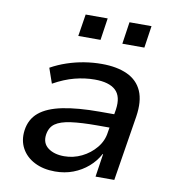

<svg xmlns="http://www.w3.org/2000/svg" viewBox="-81 -786 794 867"><g transform="rotate(10 316.0 -352.0)"><path d="M228 9Q174 9 134 -11.5Q94 -32 74.5 -68Q55 -104 61 -150Q68 -202 105 -233Q142 -264 211 -278Q280 -292 381 -292H463L453 -229H379Q308 -229 260.5 -222.5Q213 -216 189 -199Q165 -182 160 -147Q155 -108 183 -87Q211 -66 257 -66Q299 -66 337 -84.5Q375 -103 401.5 -135Q428 -167 433 -207L451 -314Q460 -375 430 -403Q400 -431 334 -431Q289 -431 242.5 -419Q196 -407 146 -379L122 -448Q156 -467 194.5 -480Q233 -493 273 -499.5Q313 -506 353 -506Q423 -506 470.5 -484Q518 -462 538 -416.5Q558 -371 547 -299L499 0H413L429 -106H427Q409 -72 379 -46Q349 -20 311 -5.5Q273 9 228 9ZM428 -612 443 -713H544L529 -612ZM226 -612 242 -713H343L328 -612Z"/></g></svg>

Font: Nunito Sans 7pt Medium
Style: Italic
Weight: 500
Italic angle: -9°
Designer: Vernon Adams
Foundry: Vernon Adams
Version: Version 3.101;gftools[0.9.27]